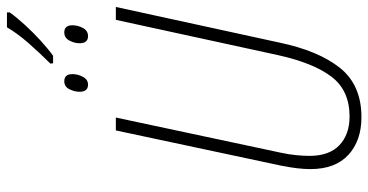

<svg xmlns="http://www.w3.org/2000/svg" viewBox="-280 -796 1085 566"><g transform="rotate(-90 263.0 -512.5)"><path d="M359 -907Q390 -938 419 -971Q448 -1004 466 -1035H510V-1027Q495 -1006 473 -982Q451 -958 427 -936Q403 -914 382 -899H360ZM297 -796Q276 -796 276 -821Q276 -836 283.5 -851Q291 -866 307 -866Q328 -866 328 -842Q328 -826 320 -811Q312 -796 297 -796ZM440 -796Q419 -796 419 -821Q419 -836 427 -851Q435 -866 451 -866Q472 -866 472 -842Q472 -826 464 -811Q456 -796 440 -796ZM201 10Q132 10 90 -28.5Q48 -67 48 -141Q48 -176 58 -226L162 -714H200L96 -226Q91 -203 89 -181.5Q87 -160 87 -143Q87 -85 118.5 -55Q150 -25 203 -25Q280 -25 320.5 -78.5Q361 -132 384 -236L488 -714H526L421 -232Q397 -117 346.5 -53.5Q296 10 201 10Z"/></g></svg>

Font: Noto Sans Condensed ExtraLight
Style: Italic
Weight: 200
Width: 3
Italic angle: -12°
Designer: Monotype Design Team
Foundry: Monotype Imaging Inc.
Version: Version 2.013; ttfautohint (v1.8.4.7-5d5b)